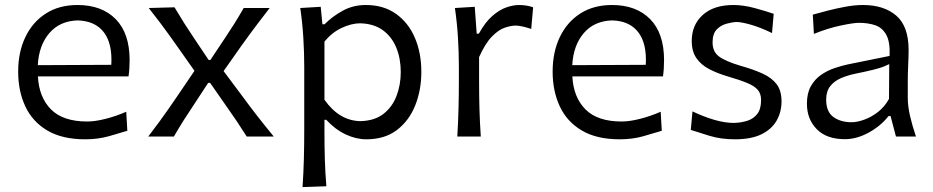

<svg xmlns="http://www.w3.org/2000/svg" viewBox="-20 -554 3785 779"><path d="M325.7 11.2Q232.9 11.2 172.6 -24.2Q112.3 -59.6 83 -121.8Q53.7 -184.1 53.7 -263.7Q53.7 -342.3 82.8 -403.3Q111.8 -464.4 165.8 -499Q219.7 -533.7 294.4 -533.7Q393.1 -533.7 449.5 -476.3Q505.9 -418.9 505.9 -310.1Q505.9 -274.4 501.5 -244.1H133.8Q138.2 -159.2 187 -110.1Q235.8 -61 334 -61Q365.7 -61 408.2 -71.8Q450.7 -82.5 492.2 -100.6L496.6 -23.4Q465.3 -13.7 421.4 -1.2Q377.4 11.2 325.7 11.2ZM431.6 -291Q436.5 -377.4 401.1 -423.3Q365.7 -469.2 295.4 -471.2Q222.7 -469.2 180.2 -419.7Q137.7 -370.1 133.3 -289.6Z M581.5 0Q608.4 -35.2 627.4 -61.3Q646.5 -87.4 662.6 -110.6Q678.7 -133.8 696.8 -160.2L769 -266.6L699.2 -365.7Q680.7 -392.1 664.1 -415Q647.5 -438 628.4 -463.4Q609.4 -488.8 583.5 -521.5L688 -524.4Q710 -487.3 728.8 -457.8Q747.6 -428.2 770 -395L826.7 -310.5H833.5L890.1 -395.5Q912.1 -428.2 930.2 -457Q948.2 -485.8 968.8 -521.5H1074.2Q1047.9 -487.3 1029.3 -463.1Q1010.7 -439 995.1 -417.5Q979.5 -396 960.4 -369.6L887.2 -265.6L966.3 -159.7Q994.1 -121.6 1021.7 -86.2Q1049.3 -50.8 1090.8 0H981Q960 -33.2 940.9 -61.8Q921.9 -90.3 897.5 -124.5L832.5 -217.8H824.7L766.1 -128.4Q742.2 -92.8 724.1 -64.2Q706.1 -35.6 685.5 0Z M1207.5 205.1Q1211.4 147 1212.9 91.6Q1214.4 36.1 1214.4 -28.8V-282.7Q1214.4 -340.3 1210.7 -400.9Q1207 -461.4 1198.2 -521.5L1281.2 -526.4L1288.1 -455.6H1296.9Q1327.1 -486.3 1369.6 -510Q1412.1 -533.7 1464.4 -533.7Q1536.1 -533.7 1586.4 -498Q1636.7 -462.4 1663.1 -401.1Q1689.5 -339.8 1689.5 -262.2Q1689.5 -189 1664.8 -126.7Q1640.1 -64.5 1590.6 -26.6Q1541 11.2 1466.3 11.2Q1424.3 11.2 1382.1 -8.8Q1339.8 -28.8 1303.7 -67.9H1296.4V-25.4Q1296.4 36.6 1297.9 90.1Q1299.3 143.6 1304.2 201.7ZM1442.4 -62.5Q1500 -64 1535.9 -92Q1571.8 -120.1 1588.9 -165Q1606 -210 1606 -261.7Q1606 -316.4 1587.9 -360.6Q1569.8 -404.8 1533.4 -431.4Q1497.1 -458 1440.9 -459.5Q1404.8 -459 1366 -440.7Q1327.1 -422.4 1296.4 -385.3V-149.4Q1356.4 -64 1442.4 -62.5Z M1835.4 0Q1838.9 -58.1 1840.3 -111.8Q1841.8 -165.5 1841.8 -230V-282.7Q1841.8 -340.3 1838.1 -400.9Q1834.5 -461.4 1825.7 -521.5L1906.2 -526.4L1914.1 -417.5H1922.9Q1948.7 -464.4 1977.8 -489.5Q2006.8 -514.6 2034.9 -524.2Q2063 -533.7 2085.4 -533.7Q2116.7 -533.7 2143.1 -524.4L2135.3 -436.5Q2119.6 -441.9 2102.5 -446Q2085.4 -450.2 2071.8 -450.2Q2053.7 -450.2 2028.6 -441.9Q2003.4 -433.6 1976.3 -406.2Q1949.2 -378.9 1923.8 -322.3V-226.6Q1923.8 -164.6 1925.3 -111.3Q1926.8 -58.1 1930.7 0Z M2494.1 11.2Q2401.4 11.2 2341.1 -24.2Q2280.8 -59.6 2251.5 -121.8Q2222.2 -184.1 2222.2 -263.7Q2222.2 -342.3 2251.2 -403.3Q2280.3 -464.4 2334.2 -499Q2388.2 -533.7 2462.9 -533.7Q2561.5 -533.7 2617.9 -476.3Q2674.3 -418.9 2674.3 -310.1Q2674.3 -274.4 2669.9 -244.1H2302.2Q2306.6 -159.2 2355.5 -110.1Q2404.3 -61 2502.4 -61Q2534.2 -61 2576.7 -71.8Q2619.1 -82.5 2660.6 -100.6L2665 -23.4Q2633.8 -13.7 2589.8 -1.2Q2545.9 11.2 2494.1 11.2ZM2600.1 -291Q2605 -377.4 2569.6 -423.3Q2534.2 -469.2 2463.9 -471.2Q2391.1 -469.2 2348.6 -419.7Q2306.2 -370.1 2301.8 -289.6Z M2961.9 11.2Q2905.3 11.2 2859.6 -2.7Q2814 -16.6 2782.7 -26.9L2789.6 -102.1Q2833 -81.1 2877 -68.1Q2920.9 -55.2 2958 -55.2Q2987.8 -56.2 3012.7 -64.2Q3037.6 -72.3 3052.7 -92Q3067.9 -111.8 3067.9 -148.4Q3067.9 -173.3 3054.9 -189Q3042 -204.6 3012.2 -217Q2982.4 -229.5 2930.7 -244.6Q2889.6 -256.8 2856.9 -273.9Q2824.2 -291 2805.4 -318.4Q2786.6 -345.7 2786.6 -387.7Q2786.6 -453.1 2831.3 -493.4Q2876 -533.7 2955.6 -533.7Q2996.6 -533.7 3043 -521Q3089.4 -508.3 3119.1 -498L3112.3 -419.9Q3064.9 -442.9 3026.1 -453.9Q2987.3 -464.8 2968.3 -464.8Q2949.2 -463.9 2926.5 -457.5Q2903.8 -451.2 2887.5 -433.8Q2871.1 -416.5 2871.1 -381.8Q2871.1 -344.7 2896.7 -325.2Q2922.4 -305.7 2984.4 -287.1Q3036.6 -272.5 3073.7 -255.6Q3110.8 -238.8 3130.9 -212.6Q3150.9 -186.5 3150.9 -142.6Q3150.9 -100.1 3131.3 -65.2Q3111.8 -30.3 3070.1 -9.5Q3028.3 11.2 2961.9 11.2Z M3407.7 10.7Q3333.5 10.7 3293.7 -30Q3253.9 -70.8 3253.9 -133.3Q3253.9 -175.8 3269.8 -204.1Q3285.6 -232.4 3311 -250Q3336.4 -267.6 3365 -277.3Q3393.6 -287.1 3418.9 -292.5L3589.4 -327.1Q3591.8 -384.3 3575.7 -413.1Q3559.6 -441.9 3530.8 -451.7Q3502 -461.4 3464.8 -461.4Q3443.4 -461.4 3391.1 -450.4Q3338.9 -439.5 3282.2 -416.5L3277.8 -494.6Q3302.2 -501.5 3336.9 -510.5Q3371.6 -519.5 3409.7 -526.6Q3447.8 -533.7 3481.4 -533.7Q3566.4 -533.7 3616.5 -490.5Q3666.5 -447.3 3666.5 -351.1Q3666.5 -327.6 3664.8 -291.5Q3663.1 -255.4 3663.1 -222.2V-157.7Q3663.1 -123.5 3672.1 -84.2Q3681.2 -44.9 3696.3 0H3615.2L3593.3 -83H3585Q3553.2 -42.5 3504.4 -15.9Q3455.6 10.7 3407.7 10.7ZM3435.1 -58.1Q3457.5 -58.1 3486.3 -68.4Q3515.1 -78.6 3542.2 -99.6Q3569.3 -120.6 3586.9 -152.8L3587.9 -293.9Q3579.6 -289.6 3565.7 -283.9Q3551.8 -278.3 3524.9 -271.5Q3498 -264.6 3450.2 -254.9Q3418.9 -248.5 3391.8 -236.8Q3364.7 -225.1 3348.4 -204.3Q3332 -183.6 3332 -149.9Q3332 -100.6 3361.3 -79.3Q3390.6 -58.1 3435.1 -58.1Z"/></svg>

Font: Pinar DS3-Regular
Style: Regular
Weight: 400
Designer: Amin Abedi
Version: Version 2.000